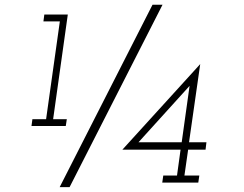

<svg xmlns="http://www.w3.org/2000/svg" viewBox="-20 -755 1008 794"><path d="M226.7 19H267.7Q364.7 -171 459.9 -358.2Q555.1 -545.4 652.1 -735.4H610.7Q513.7 -545.4 418.7 -358.2Q323.7 -171 226.7 19ZM655.2 -29.2 651 0H800L804.3 -29.2H742.7L758 -136H830L833.7 -166.6H761.7L808 -490L486 -136H726.7L712 -29.2ZM764 -399.9 731.4 -166.6H552.7ZM114 -262 110.2 -234H252L256.3 -262H199.7L260.4 -695H163.3L159.6 -666.6H227.5L170.6 -262Z"/></svg>

Font: Josefin Slab Thin
Style: Italic
Weight: 100
Italic angle: -12°
Designer: Santiago Orozco
Foundry: Typemade
Version: Version 2.000